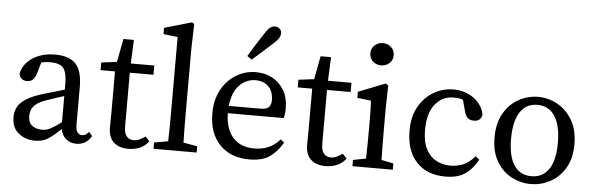

<svg xmlns="http://www.w3.org/2000/svg" viewBox="-49 -922 3400 1099"><g transform="rotate(5 1651.0 -372.5)"><path d="M416 10Q380 10 356 -11Q332 -32 326 -67Q285 -27 254 -7Q223 13 179 13Q124 13 84.5 -18.5Q45 -50 45 -112Q45 -141 57.5 -167Q70 -193 106 -216.5Q142 -240 211 -260Q240 -268 268 -276.5Q296 -285 324 -293V-321Q324 -394 302 -418Q280 -442 230 -442Q219 -442 205.5 -441Q192 -440 176 -436L157 -371Q143 -323 105 -323Q63 -323 58 -364Q72 -421 124.5 -454.5Q177 -488 253 -488Q332 -488 370 -448.5Q408 -409 408 -314V-101Q408 -69 418 -55.5Q428 -42 444 -42Q457 -42 466 -48Q475 -54 483 -64L503 -42Q485 -13 463.5 -1.5Q442 10 416 10ZM134 -126Q134 -87 157 -70Q180 -53 214 -53Q229 -53 242.5 -57Q256 -61 275 -72.5Q294 -84 324 -106V-256Q301 -249 278.5 -241.5Q256 -234 233 -226Q188 -212 167 -194.5Q146 -177 140 -159.5Q134 -142 134 -126Z M714 13Q662 13 631 -15Q600 -43 600 -101Q600 -120 600.5 -138.5Q601 -157 601 -186V-422H518V-466L607 -477L633 -611H693L687 -475H822V-422H686V-112Q686 -74 701 -56.5Q716 -39 741 -39Q758 -39 773.5 -46Q789 -53 808 -66L832 -40Q791 13 714 13Z M859 0V-36L939 -50Q940 -91 940.5 -130.5Q941 -170 941 -210V-649L859 -659V-695L1015 -740L1029 -732L1025 -589V-210Q1025 -170 1025.5 -130Q1026 -90 1027 -50L1107 -36V0Z M1406 -442Q1375 -442 1345.5 -426Q1316 -410 1294.5 -375Q1273 -340 1267 -282H1445Q1486 -282 1498 -297Q1510 -312 1510 -334Q1510 -386 1482 -414Q1454 -442 1406 -442ZM1409 13Q1303 13 1240 -52Q1177 -117 1177 -232Q1177 -309 1208 -366.5Q1239 -424 1291.5 -456Q1344 -488 1406 -488Q1459 -488 1501 -465Q1543 -442 1568 -399.5Q1593 -357 1593 -296Q1593 -279 1591 -264.5Q1589 -250 1586 -240H1265Q1267 -148 1311 -100Q1355 -52 1432 -52Q1479 -52 1514.5 -67.5Q1550 -83 1580 -117L1601 -100Q1570 -48 1528 -17.5Q1486 13 1409 13ZM1348 -576Q1390 -647 1437 -717Q1451 -740 1464.5 -749Q1478 -758 1491 -758Q1505 -758 1517 -749Q1529 -740 1529 -720Q1529 -710 1522.5 -697.5Q1516 -685 1495 -665Q1464 -637 1434.5 -610.5Q1405 -584 1374 -557Z M1847 13Q1795 13 1764 -15Q1733 -43 1733 -101Q1733 -120 1733.5 -138.5Q1734 -157 1734 -186V-422H1651V-466L1740 -477L1766 -611H1826L1820 -475H1955V-422H1819V-112Q1819 -74 1834 -56.5Q1849 -39 1874 -39Q1891 -39 1906.5 -46Q1922 -53 1941 -66L1965 -40Q1924 13 1847 13Z M2002 0V-36L2076 -50Q2077 -88 2077.5 -132Q2078 -176 2078 -210V-257Q2078 -298 2077.5 -325.5Q2077 -353 2075 -383L1996 -392V-427L2151 -488L2166 -478L2163 -342V-210Q2163 -177 2163.5 -132.5Q2164 -88 2165 -50L2234 -36V0ZM2115 -589Q2087 -589 2067.5 -607Q2048 -625 2048 -653Q2048 -681 2067.5 -699Q2087 -717 2115 -717Q2143 -717 2162.5 -699Q2182 -681 2182 -653Q2182 -625 2162.5 -607Q2143 -589 2115 -589Z M2537 13Q2430 13 2370 -52Q2310 -117 2310 -232Q2310 -313 2342.5 -370Q2375 -427 2428 -457.5Q2481 -488 2541 -488Q2586 -488 2624 -471Q2662 -454 2687 -424.5Q2712 -395 2718 -358Q2711 -320 2672 -320Q2647 -320 2634.5 -333.5Q2622 -347 2617 -368L2599 -434Q2585 -439 2571 -440.5Q2557 -442 2545 -442Q2481 -442 2439.5 -391Q2398 -340 2398 -242Q2398 -175 2420 -133Q2442 -91 2478.5 -71.5Q2515 -52 2560 -52Q2598 -52 2632 -65.5Q2666 -79 2700 -118L2722 -100Q2693 -46 2650 -16.5Q2607 13 2537 13Z M3027 13Q2969 13 2916.5 -14.5Q2864 -42 2831 -97.5Q2798 -153 2798 -235Q2798 -318 2831 -374.5Q2864 -431 2916.5 -459.5Q2969 -488 3027 -488Q3085 -488 3137.5 -459.5Q3190 -431 3223.5 -374.5Q3257 -318 3257 -235Q3257 -153 3223.5 -97.5Q3190 -42 3137.5 -14.5Q3085 13 3027 13ZM3027 -32Q3092 -32 3127 -83.5Q3162 -135 3162 -235Q3162 -336 3127 -389Q3092 -442 3027 -442Q2962 -442 2927.5 -389Q2893 -336 2893 -235Q2893 -135 2927.5 -83.5Q2962 -32 3027 -32Z"/></g></svg>

Font: Source Serif 4
Style: Regular
Weight: 400
Designer: Frank Grießhammer
Foundry: Adobe
Version: Version 4.005;hotconv 1.1.0;makeotfexe 2.6.0